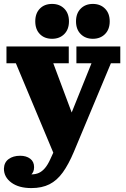

<svg xmlns="http://www.w3.org/2000/svg" viewBox="-23 -755 644 980"><path d="M138 135Q159 135 175.5 127.5Q192 120 206.5 103Q221 86 234 57L305 -98L320 -124L444 -432H367V-518H591V-432H543L354 20Q327 84 297.5 125Q268 166 229.5 185.5Q191 205 137 205ZM279 96 58 -432H10V-518H328V-432H249L363 -127ZM80 40Q111 40 131 55Q151 70 151 98Q151 126 132.5 139Q114 152 85 153L81 111Q89 124 104.5 129.5Q120 135 138 135L137 205Q73 205 35 177Q-3 149 -3 106Q-2 74 21 57Q44 40 80 40ZM451 -557Q413 -557 389 -581Q365 -605 365 -646Q365 -687 389 -711Q413 -735 451 -735Q489 -735 513 -711Q537 -687 537 -646Q537 -605 513 -581Q489 -557 451 -557ZM243 -557Q204 -557 180.5 -581Q157 -605 157 -646Q157 -687 180.5 -711Q204 -735 243 -735Q281 -735 305 -711Q329 -687 329 -646Q329 -605 305 -581Q281 -557 243 -557Z"/></svg>

Font: Montagu Slab 144pt
Style: Bold
Weight: 700
Designer: Florian Karsten
Foundry: Florian Karsten
Version: Version 1.000